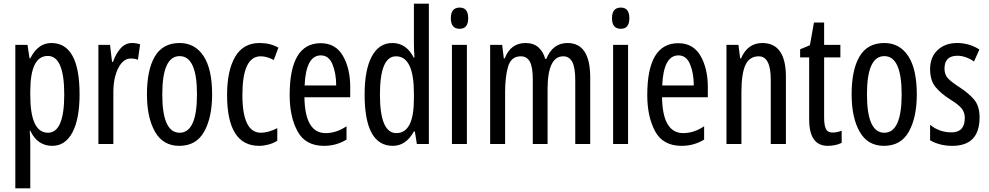

<svg xmlns="http://www.w3.org/2000/svg" viewBox="-20 -780 5357 1040"><path d="M239 -477Q328 -477 328 -268Q328 -61 240 -61Q144 -61 144 -265V-285Q144 -477 239 -477ZM258 -547Q186 -547 144 -464H140L129 -537H63V240H144V0Q144 -30 141 -72H144Q183 10 263 10Q334 10 372.5 -63Q411 -136 411 -269Q411 -547 258 -547Z M695 -547Q660 -547 634.5 -519.5Q609 -492 592 -445H587L576 -537H513V0H594V-280Q594 -359 620.5 -411Q647 -463 688 -463Q712 -463 727 -456L739 -540Q717 -547 695 -547Z M1129 -269Q1129 -406 1082.5 -476.5Q1036 -547 953 -547Q862 -547 819 -474.5Q776 -402 776 -269Q776 -143 819.5 -66.5Q863 10 951 10Q1043 10 1086 -67Q1129 -144 1129 -269ZM859 -269Q859 -476 953 -476Q1047 -476 1047 -269Q1047 -61 953 -61Q859 -61 859 -269Z M1384 10Q1407 10 1434 3Q1461 -4 1482 -18V-86Q1434 -61 1393 -61Q1293 -61 1293 -266Q1293 -475 1392 -475Q1425 -475 1463 -455L1488 -522Q1444 -547 1386 -547Q1297 -547 1253.5 -472Q1210 -397 1210 -265Q1210 10 1384 10Z M1717 -546Q1549 -546 1549 -265Q1549 -148 1591.5 -69Q1634 10 1735 10Q1802 10 1857 -24V-96Q1802 -59 1744 -59Q1632 -59 1629 -253H1877V-309Q1877 -409 1837.5 -477.5Q1798 -546 1717 -546ZM1718 -480Q1761 -480 1781 -431.5Q1801 -383 1801 -317H1630Q1637 -480 1718 -480Z M2127 -59Q2038 -59 2038 -268Q2038 -475 2125 -475Q2222 -475 2222 -274V-244Q2222 -59 2127 -59ZM2108 10Q2179 10 2222 -68H2227L2238 0H2303V-760H2222V-542Q2222 -513 2225 -468H2221Q2181 -547 2105 -547Q2033 -547 1994 -474.5Q1955 -402 1955 -268Q1955 10 2108 10Z M2470 -739Q2422 -739 2422 -681Q2422 -624 2470 -624Q2516 -624 2516 -681Q2516 -739 2470 -739ZM2509 -537H2428V0H2509Z M3054 -547Q2974 -547 2939 -461H2933Q2924 -498 2897.5 -522.5Q2871 -547 2827 -547Q2746 -547 2714 -464H2709L2700 -537H2635V0H2716V-281Q2716 -366 2732.5 -420.5Q2749 -475 2801 -475Q2834 -475 2850 -446Q2866 -417 2866 -348V0H2946V-296Q2946 -475 3031 -475Q3063 -475 3079.5 -445Q3096 -415 3096 -345V0H3177V-360Q3177 -547 3054 -547Z M3343 -739Q3295 -739 3295 -681Q3295 -624 3343 -624Q3389 -624 3389 -681Q3389 -739 3343 -739ZM3382 -537H3301V0H3382Z M3654 -546Q3486 -546 3486 -265Q3486 -148 3528.5 -69Q3571 10 3672 10Q3739 10 3794 -24V-96Q3739 -59 3681 -59Q3569 -59 3566 -253H3814V-309Q3814 -409 3774.5 -477.5Q3735 -546 3654 -546ZM3655 -480Q3698 -480 3718 -431.5Q3738 -383 3738 -317H3567Q3574 -480 3655 -480Z M4109 -547Q4030 -547 3994 -464H3989L3980 -537H3915V0H3996V-279Q3996 -382 4018 -428.5Q4040 -475 4090 -475Q4155 -475 4155 -348V0H4237V-364Q4237 -547 4109 -547Z M4491 -62Q4463 -62 4453.5 -82Q4444 -102 4444 -143V-469H4532V-537H4444V-658H4389L4367 -535L4314 -513V-469H4363V-133Q4363 10 4464 10Q4505 10 4539 -6V-72Q4512 -62 4491 -62Z M4946 -269Q4946 -406 4899.5 -476.5Q4853 -547 4770 -547Q4679 -547 4636 -474.5Q4593 -402 4593 -269Q4593 -143 4636.5 -66.5Q4680 10 4768 10Q4860 10 4903 -67Q4946 -144 4946 -269ZM4676 -269Q4676 -476 4770 -476Q4864 -476 4864 -269Q4864 -61 4770 -61Q4676 -61 4676 -269Z M5286 -144Q5286 -206 5256 -241Q5226 -276 5178 -307Q5133 -336 5114.5 -356Q5096 -376 5096 -408Q5096 -478 5166 -478Q5210 -478 5256 -447L5285 -512Q5230 -547 5165 -547Q5099 -547 5058.5 -508.5Q5018 -470 5018 -406Q5018 -344 5047.5 -308.5Q5077 -273 5126 -242Q5170 -215 5188 -193.5Q5206 -172 5206 -141Q5206 -63 5134 -63Q5068 -63 5018 -104V-20Q5040 -7 5070.5 1.5Q5101 10 5138 10Q5286 10 5286 -144Z"/></svg>

Font: Noto Sans Display Condensed
Style: Regular
Weight: 400
Width: 3
Designer: Monotype Design Team
Foundry: Monotype Imaging Inc.
Version: Version 1.900